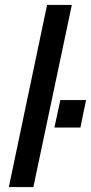

<svg xmlns="http://www.w3.org/2000/svg" viewBox="-20 -763 371 783"><path d="M16 0 172 -743H273L116 0ZM202 -243 226 -355H331L308 -243Z"/></svg>

Font: Saira SemiCondensed Medium
Style: Italic
Weight: 500
Width: 4
Italic angle: -12°
Designer: Hector Gatti with collaboration of the Omnibus-Type team
Foundry: Omnibus-Type
Version: Version 1.101